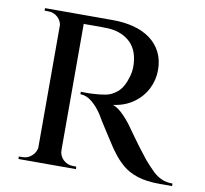

<svg xmlns="http://www.w3.org/2000/svg" viewBox="-70 -676 801 752"><g transform="rotate(10 330.5 -300.0)"><path d="M198 -600H320Q365 -600 403 -590Q441 -580 469 -559.5Q497 -539 512.5 -508.5Q528 -478 528 -437Q528 -398 510 -362.5Q492 -327 458 -303Q424 -279 378 -273Q399 -266 423 -241Q447 -216 462 -193Q464 -191 476 -173.5Q488 -156 506.5 -131.5Q525 -107 544 -83Q565 -59 581.5 -43Q598 -27 617 -18.5Q636 -10 661 -10V0H613Q558 0 522 -12Q486 -24 462 -45Q438 -66 420 -91Q414 -98 401 -118Q388 -138 373.5 -160.5Q359 -183 347 -202Q335 -221 332 -227Q314 -255 291.5 -273.5Q269 -292 245 -292V-302Q245 -302 258 -301.5Q271 -301 291 -302Q317 -303 342.5 -307.5Q368 -312 390 -331.5Q412 -351 424 -393Q427 -402 429 -415.5Q431 -429 430 -445Q428 -476 418 -498Q408 -520 390.5 -534.5Q373 -549 351.5 -556.5Q330 -564 305 -565Q268 -566 239.5 -565.5Q211 -565 208 -566Q208 -566 205.5 -574.5Q203 -583 200.5 -591.5Q198 -600 198 -600ZM210 -600V0H119V-600ZM122 -64 131 0H50V-10Q51 -10 57 -10Q63 -10 64 -10Q87 -10 103 -26Q119 -42 120 -64ZM122 -537H120Q119 -560 103 -575Q87 -590 64 -590Q63 -590 57 -590Q51 -590 50 -590V-600H131ZM207 -64H210Q210 -41 226.5 -25.5Q243 -10 266 -10Q266 -10 271.5 -10Q277 -10 278 -10L279 0H197Z"/></g></svg>

Font: Cinzel Eorzea
Style: Regular
Weight: 500
Designer: Natanael Gama
Version: Version 2.000